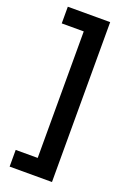

<svg xmlns="http://www.w3.org/2000/svg" viewBox="-165 -770 660 984"><g transform="rotate(20 165.0 -278.0)"><path d="M25 67V158H256V-714H25V-623H145V67Z"/></g></svg>

Font: Noto Sans Arabic UI SmBd
Style: Regular
Weight: 600
Designer: Monotype Design Team, Nadine Chahine and Nizar Qandah
Foundry: Monotype Imaging Inc.
Version: Version 2.010